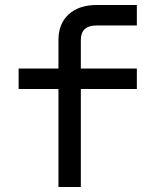

<svg xmlns="http://www.w3.org/2000/svg" viewBox="-20 -750 639 770"><path d="M214.4 0V-393.1H54.7V-475.1H214.4V-589.8Q214.4 -654.8 255.4 -692.4Q296.4 -730 368.2 -730H528.8V-647.9H368.2Q304.2 -647.9 304.2 -589.8V-475.1H528.8V-393.1H304.2V0Z"/></svg>

Font: UDEV Gothic 35
Style: Regular
Weight: 400
Version: v2.1.0; ttfautohint (v1.8.4.7-5d5b-dirty) -l 6 -r 45 -G 200 